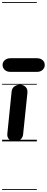

<svg xmlns="http://www.w3.org/2000/svg" viewBox="-25 -1349 447 1832"><path d="M117.5 0Q85.5 0 63.5 -18.5Q41.5 -37 45 -74L86 -476Q89.5 -509 113.5 -525Q137.5 -541 166.5 -541Q196 -541 218.2 -520.5Q240.5 -500 236.5 -461.5L195.5 -66.5Q192 -34.5 169 -17.2Q146 0 117.5 0ZM117.5 0Q85.5 0 63.5 -18.5Q41.5 -37 45 -74L86 -476Q89.5 -509 113.5 -525Q137.5 -541 166.5 -541Q196 -541 218.2 -520.5Q240.5 -500 236.5 -461.5L195.5 -66.5Q192 -34.5 169 -17.2Q146 0 117.5 0ZM76.5 -663Q41.5 -663 20.5 -682Q-0.5 -701 -0.5 -728.5Q-0.5 -756.5 20.5 -775Q41.5 -793.5 76.5 -793.5H326Q361.5 -793.5 381.8 -775Q402 -756.5 402 -728.5Q402 -702 381.8 -682.5Q361.5 -663 326 -663ZM-5 455H326.5V463H-5ZM-5 -16H326.5V0H-5ZM-5 -549H326.5V-541H-5ZM-5 -1329H326.5V-1321H-5Z"/></svg>

Font: Edu SA Dotted Guide
Style: Regular
Weight: 400
Designer: Tina and Corey Anderson, Eben Sorkin, Mirko Velimirovic
Foundry: Google for Education
Version: Version 2.000